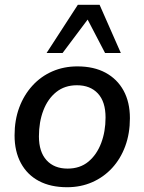

<svg xmlns="http://www.w3.org/2000/svg" viewBox="-20 -775 605 804"><path d="M261 9Q192 9 143 -17Q94 -43 67.5 -92Q41 -141 41 -208Q41 -272 60.5 -324.5Q80 -377 115.5 -416Q151 -455 199 -476Q247 -497 304 -497Q373 -497 422 -470.5Q471 -444 497.5 -395.5Q524 -347 524 -280Q524 -216 504.5 -163Q485 -110 449.5 -71.5Q414 -33 366 -12Q318 9 261 9ZM263 -69Q315 -69 350 -98Q385 -127 403.5 -175.5Q422 -224 422 -283Q422 -349 390 -383.5Q358 -418 302 -418Q251 -418 215.5 -389.5Q180 -361 161.5 -312.5Q143 -264 143 -204Q143 -139 175 -104Q207 -69 263 -69ZM175 -553 306 -755H397L486 -553H420L347 -693L242 -553Z"/></svg>

Font: Nunito Sans 12pt SemiBold
Style: Italic
Weight: 600
Italic angle: -9°
Designer: Vernon Adams
Foundry: Vernon Adams
Version: Version 3.101;gftools[0.9.27]